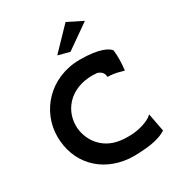

<svg xmlns="http://www.w3.org/2000/svg" viewBox="-227 -1112 1156 1261"><g transform="rotate(-30 350.5 -482.0)"><path d="M309 -813 396 -790 580 -919 466 -976ZM424 -715C194 -715 43 -541 43 -351C43 -153 177 -8 379 10C408 12 435 12 463 10C591 5 644 -25 664 -39L638 -176C633 -172 627 -167 620 -161C595 -145 546 -124 479 -119C447 -117 416 -118 387 -122C252 -140 184 -251 184 -352C184 -485 294 -600 479 -582C507 -573 524 -555 524 -526C586 -526 633 -505 644 -505C650 -556 652 -608 646 -657C630 -679 574 -715 424 -715Z"/></g></svg>

Font: Bluebird
Style: Ext
Weight: 400
Designer: Jasper
Foundry: Cannot Into Space Fonts
Version: Version 0.98